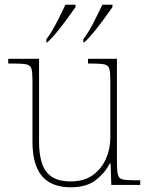

<svg xmlns="http://www.w3.org/2000/svg" viewBox="-20 -786 637 816"><path d="M281 10Q199 10 158.5 -37.5Q118 -85 118 -184V-442Q118 -477 114 -492.5Q110 -508 94 -512Q78 -516 41 -516H15V-536H146V-181Q146 -134 157 -96Q168 -58 197.5 -36.5Q227 -15 281 -15Q337 -15 374 -41.5Q411 -68 430 -110.5Q449 -153 449 -202V-442Q449 -477 445 -492.5Q441 -508 425 -512Q409 -516 372 -516H354V-536H477V-94Q477 -60 481 -44Q485 -28 499.5 -24Q514 -20 544 -20H576V0H453L450 -91H446Q427 -52 387.5 -21Q348 10 281 10ZM334 -619Q356 -648 377.5 -690Q399 -732 415 -766H458V-756Q446 -739 425.5 -710.5Q405 -682 382 -653.5Q359 -625 338 -606H334ZM177 -619Q199 -648 220.5 -690Q242 -732 258 -766H301V-756Q289 -739 268.5 -710.5Q248 -682 225 -653.5Q202 -625 181 -606H177Z"/></svg>

Font: Noto Serif Khmer Thin
Style: Regular
Weight: 250
Version: Version 2.003